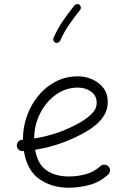

<svg xmlns="http://www.w3.org/2000/svg" viewBox="-20 -883 622 923"><path d="M500 -43.9Q459 -6.8 409.4 6.3Q359.9 19.5 310.1 19.5Q229 19.5 169.4 -22Q109.9 -63.5 94.7 -157.2Q92.3 -156.7 89.8 -156.7Q78.6 -155.8 70.3 -163.1Q62 -170.4 61 -181.6Q60.1 -192.9 67.4 -201.4Q74.7 -210 85.9 -210.9Q88.4 -210.9 90.3 -211.4Q90.3 -212.9 90.3 -214.8Q90.3 -270.5 109.1 -324.2Q127.9 -377.9 163.1 -421.4Q198.2 -464.8 247.1 -490.5Q295.9 -516.1 355.5 -516.1Q389.6 -516.1 422.4 -502Q455.1 -487.8 476.6 -460.4Q498 -433.1 498 -393.1Q498 -357.4 481.4 -330.1Q464.8 -302.7 442.1 -283.9Q419.4 -265.1 401.4 -254.4Q281.7 -183.6 148.9 -163.1Q160.6 -94.2 203.1 -64.5Q245.6 -34.7 310.1 -34.7Q355 -34.7 394.3 -46.1Q433.6 -57.6 462.9 -84.5Q471.2 -91.8 482.7 -91.3Q494.1 -90.8 502 -82.5Q509.3 -74.2 508.8 -62.7Q508.3 -51.3 500 -43.9ZM354.5 -461.9Q295.4 -461.9 247.8 -427.2Q200.2 -392.6 172.4 -336.9Q144.5 -281.2 144.5 -217.3Q268.1 -236.8 371.6 -298.3Q400.4 -315.4 422.6 -337.6Q444.8 -359.9 444.8 -389.6Q444.8 -422.9 418 -442.4Q391.1 -461.9 354.5 -461.9ZM362.3 -859.9Q367.7 -855.5 368.7 -848.1Q369.6 -840.8 365.2 -835.4Q337.9 -801.3 313.7 -766.8Q289.6 -732.4 269 -687Q266.1 -680.7 259.3 -678Q252.4 -675.3 246.1 -678.2Q239.7 -680.7 237.1 -687.7Q234.4 -694.8 237.3 -701.2Q259.3 -749.5 284.9 -786.1Q310.5 -822.8 337.9 -856.9Q342.3 -862.3 349.9 -863.3Q357.4 -864.3 362.3 -859.9Z"/></svg>

Font: Mikhak-FD Light
Style: Regular
Weight: 300
Designer: Amin Abedi
Version: Version 3.2